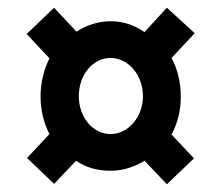

<svg xmlns="http://www.w3.org/2000/svg" viewBox="-20 -602 575 497"><path d="M85 -353C85 -317 93 -284 108 -255L50 -193L120 -126L177 -186C202 -168 233 -160 266 -160C298 -160 329 -170 354 -186L412 -125L482 -192L424 -254C440 -283 448 -316 448 -353C448 -389 439 -425 424 -452L484 -516L412 -582L354 -519C326 -538 298 -547 266 -547C236 -547 203 -537 178 -520L120 -582L49 -514L108 -451C94 -423 85 -389 85 -353ZM184 -353C184 -408 220 -452 266 -452C312 -452 350 -408 350 -353C350 -299 312 -255 266 -255C220 -255 184 -299 184 -353Z"/></svg>

Font: Noto Sans Display
Style: Bold
Weight: 700
Designer: Monotype Design Team
Foundry: Monotype Imaging Inc.
Version: Version 1.900